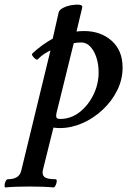

<svg xmlns="http://www.w3.org/2000/svg" viewBox="-96 -548 558 841"><path d="M-72 273Q-76 273 -76 264Q-76 255 -71.5 246Q-67 237 -61 237Q-12 237 -3 200L125 -327Q114 -322 99.5 -313Q85 -304 69 -288Q66 -285 59 -290Q52 -295 47 -302.5Q42 -310 45 -313Q66 -333 89 -349.5Q112 -366 135 -379L161 -494Q164 -505 180.5 -513.5Q197 -522 217.5 -525.5Q238 -529 252.5 -527Q267 -525 264 -514L239 -410Q247 -411 255.5 -411.5Q264 -412 272 -412Q345 -412 393 -369.5Q441 -327 441 -252Q441 -200 417.5 -152.5Q394 -105 354 -67.5Q314 -30 265 -8.5Q216 13 166 13Q161 13 154 12.5Q147 12 138 11L92 196Q87 218 99 227.5Q111 237 147 237Q153 237 152.5 246Q152 255 147.5 264Q143 273 138 273Q118 271 91.5 270Q65 269 33 269Q1 269 -25.5 270Q-52 271 -72 273ZM167 -27Q215 -27 253 -57Q291 -87 313.5 -133.5Q336 -180 336 -231Q336 -266 326.5 -295.5Q317 -325 300 -343.5Q283 -362 260 -362Q244 -362 227 -359L152 -55Q151 -51 150.5 -47Q150 -43 150 -39Q150 -27 167 -27Z"/></svg>

Font: Junicode
Style: Bold Italic
Weight: 700
Italic angle: -11°
Designer: Peter S. Baker
Version: Version 2.100; ttfautohint (v1.8.4)